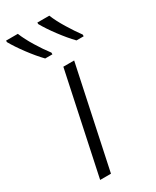

<svg xmlns="http://www.w3.org/2000/svg" viewBox="-222 -821 712 877"><g transform="rotate(-30 134.5 -383.0)"><path d="M30 0 143 -532H200L87 0ZM255 -606H293V-615Q270 -646 244 -688.5Q218 -731 204 -766H141V-758Q160 -724 192.5 -680.5Q225 -637 255 -606ZM90 -606H128V-615Q104 -646 78 -688.5Q52 -731 38 -766H-24V-758Q-5 -724 27.5 -680.5Q60 -637 90 -606Z"/></g></svg>

Font: Noto Sans UI Light
Style: Italic
Weight: 300
Italic angle: -12°
Designer: Monotype Design Team
Foundry: Monotype Imaging Inc.
Version: Version 1.901